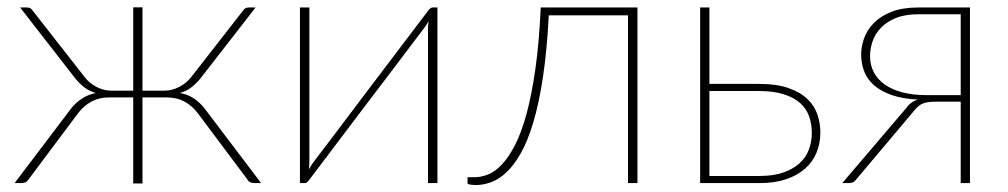

<svg xmlns="http://www.w3.org/2000/svg" viewBox="-20 -514 2831 539"><path d="M713 0H695Q679.5 0 675 -9.5L535 -196.5Q519 -217.5 497.5 -229Q476 -240.5 449 -240.5H380V1H354V-240.5H285.5Q258.5 -240.5 237 -229Q215.5 -217.5 199.5 -196.5L59.5 -9.5Q54 0 39.5 0H21L177 -206Q205.5 -244 249 -253Q229.5 -258.5 215.5 -269.8Q201.5 -281 190 -295.5L36.5 -493H56Q66.5 -493 71.5 -484.5L217 -298.5Q230 -281 250.5 -270.2Q271 -259.5 292 -259.5H354V-493.5H380V-259.5H442Q463 -259.5 483.5 -270.2Q504 -281 517.5 -298.5L662.5 -484.5Q667.5 -493 678 -493H697.5L544 -295.5Q532.5 -281 518.5 -269.8Q504.5 -258.5 485 -253Q507.5 -249 525 -237.2Q542.5 -225.5 557 -206Z M1208 -493V0H1181.5V-430.5Q1181.5 -442.5 1183 -454.5Q1180 -449 1177.2 -444.8Q1174.5 -440.5 1172 -437Q1171 -436 1156.8 -417Q1142.5 -398 1119.5 -367.5Q1096.5 -337 1067.2 -298.5Q1038 -260 1007.5 -220Q936 -126 846.5 -7Q844.5 -4.5 841.8 -2.2Q839 0 836 0H822V-493H848.5V-62.5Q848.5 -50.5 847 -38.5Q850 -44 852.8 -48.2Q855.5 -52.5 858 -56Q858.5 -57 873 -76Q887.5 -95 910.5 -125.2Q933.5 -155.5 962.5 -194.2Q991.5 -233 1022 -273Q1093.5 -367 1183.5 -486Q1185.5 -488.5 1188.5 -490.8Q1191.5 -493 1194 -493Z M1769.5 0H1743V-471H1520.5Q1515.5 -371.5 1504.2 -297.5Q1493 -223.5 1477.2 -170.8Q1461.5 -118 1442 -83.8Q1422.5 -49.5 1401.2 -29.8Q1380 -10 1358 -2.2Q1336 5.5 1315.5 5.5Q1308 5.5 1300.2 4.2Q1292.5 3 1292.5 0.5V-16.5H1312.5Q1330.5 -16.5 1350.2 -24.2Q1370 -32 1389 -52.2Q1408 -72.5 1425.8 -106.8Q1443.5 -141 1458 -194Q1472.5 -247 1483 -320.5Q1493.5 -394 1498 -493H1769.5Z M2112.5 -20Q2150 -20 2177.5 -29.2Q2205 -38.5 2223.2 -54.5Q2241.5 -70.5 2250.2 -92.8Q2259 -115 2259 -141Q2259 -165.5 2251.5 -187Q2244 -208.5 2226.8 -224.2Q2209.5 -240 2180.8 -249.2Q2152 -258.5 2109.5 -258.5H1971.5V-20ZM2109.5 -278.5Q2160 -278.5 2193.5 -266.8Q2227 -255 2246.8 -236Q2266.5 -217 2274.8 -192.2Q2283 -167.5 2283 -142Q2283 -111.5 2272.2 -85.5Q2261.5 -59.5 2240 -40.5Q2218.5 -21.5 2186.8 -10.8Q2155 0 2112.5 0H1945.5V-493H1971.5V-278.5Z M2677 -247V-474H2559Q2520.5 -474 2494.5 -463.2Q2468.5 -452.5 2452.5 -435.5Q2436.5 -418.5 2429.5 -397.8Q2422.5 -377 2422.5 -357Q2422.5 -331 2433.2 -310.8Q2444 -290.5 2464.5 -276.2Q2485 -262 2514.2 -254.5Q2543.5 -247 2580.5 -247ZM2703 -493V0H2677V-228.5H2606Q2594 -228.5 2585.5 -227.2Q2577 -226 2570.2 -223.2Q2563.5 -220.5 2557.8 -215.5Q2552 -210.5 2546 -203L2383 -9.5Q2377 0 2363 0H2344.5L2524 -210.5Q2536.5 -228.5 2557 -234.5Q2514 -236.5 2483.8 -247Q2453.5 -257.5 2434.2 -274.2Q2415 -291 2406.2 -313.2Q2397.5 -335.5 2397.5 -361.5Q2397.5 -384 2406 -407.2Q2414.5 -430.5 2433.5 -449.8Q2452.5 -469 2483 -481Q2513.5 -493 2558 -493Z"/></svg>

Font: Lato ExtraLight
Style: Regular
Weight: 275
Designer: Lukasz Dziedzic with Adam Twardoch and Botio Nikoltchev
Foundry: tyPoland Lukasz Dziedzic
Version: Version 2.015; 2015-08-06; http://www.latofonts.com/